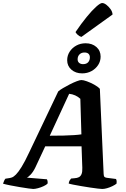

<svg xmlns="http://www.w3.org/2000/svg" viewBox="-63 -1249 832 1269"><path d="M157 0Q150 0 125 -3.5Q100 -7 67 -12.5Q34 -18 4 -24Q-26 -30 -43 -35Q-40 -45 -35.5 -54.5Q-31 -64 -27 -68L-7 -71Q3 -72 15 -76Q27 -80 42.5 -95.5Q58 -111 79.5 -145.5Q101 -180 130 -242L322 -645Q332 -654 353 -666.5Q374 -679 398.5 -691.5Q423 -704 444 -712Q465 -720 475 -720Q488 -720 511.5 -711.5Q535 -703 559 -690Q583 -677 597 -662L622 -99Q623 -84 627 -80Q631 -76 642 -74L704 -66Q706 -63 707.5 -55.5Q709 -48 707 -35Q697 -27 679.5 -18.5Q662 -10 644 -5Q626 0 613 0Q606 0 584 -2.5Q562 -5 532.5 -9.5Q503 -14 473.5 -19Q444 -24 421.5 -28.5Q399 -33 391 -36Q393 -49 397.5 -56.5Q402 -64 407 -69L429 -71Q447 -72 458.5 -78Q470 -84 476 -98.5Q482 -113 481 -140L476 -282H236L171 -143Q156 -112 139 -94.5Q122 -77 114 -75L247 -64Q250 -59 251.5 -50.5Q253 -42 251 -35Q243 -27 225 -18.5Q207 -10 187.5 -5Q168 0 157 0ZM266 -352Q317 -352 357 -353Q397 -354 426.5 -356Q456 -358 475 -361L468 -596Q453 -610 434 -618.5Q415 -627 394 -629ZM480 -764Q437 -764 409 -788.5Q381 -813 381 -851Q381 -882 397.5 -907.5Q414 -933 441.5 -948Q469 -963 503 -963Q546 -963 574 -938.5Q602 -914 602 -875Q602 -844 585.5 -819Q569 -794 541.5 -779Q514 -764 480 -764ZM486 -825Q508 -825 519.5 -837.5Q531 -850 531 -870Q531 -885 522 -893.5Q513 -902 495 -902Q475 -902 462.5 -889.5Q450 -877 450 -857Q450 -842 460 -833.5Q470 -825 486 -825ZM475 -1005Q461 -1009 450.5 -1019Q440 -1029 436 -1037Q474 -1093 509.5 -1136.5Q545 -1180 572.5 -1204.5Q600 -1229 612 -1229Q625 -1229 640.5 -1217Q656 -1205 668 -1188Q680 -1171 681 -1153Z"/></svg>

Font: Texturina 12pt ExtraBold
Style: Italic
Weight: 800
Italic angle: -11°
Designer: Guillermo Torres Carreño
Foundry: Omnibus-Type
Version: Version 1.002